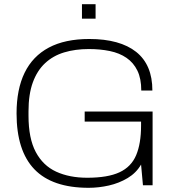

<svg xmlns="http://www.w3.org/2000/svg" viewBox="-20 -884 838 916"><path d="M403 12Q229 12 144 -76.5Q59 -165 59 -343Q59 -458 97.5 -537Q136 -616 213 -657Q290 -698 406 -698Q479 -698 535 -682.5Q591 -667 629.5 -636.5Q668 -606 687.5 -560Q707 -514 707 -452H654Q654 -509 635.5 -547Q617 -585 583.5 -608Q550 -631 504 -640.5Q458 -650 404 -650Q339 -650 286 -634Q233 -618 195 -582.5Q157 -547 136.5 -490.5Q116 -434 116 -353V-332Q116 -224 150.5 -159Q185 -94 248 -65Q311 -36 396 -36Q494 -36 550 -62Q606 -88 629.5 -143.5Q653 -199 653 -285V-304H384V-352H708V0H662L653 -99Q630 -59 589 -34.5Q548 -10 499.5 1Q451 12 403 12ZM371 -795V-864H436V-795Z"/></svg>

Font: Archivo SemiBold Thin
Style: Regular
Weight: 250
Version: Version 2.001